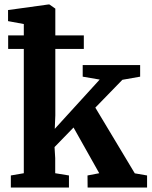

<svg xmlns="http://www.w3.org/2000/svg" viewBox="-20 -839 678 859"><path d="M28.5 0V-54L86.5 -64V-731.5L16 -744.5V-794L196.5 -819H201L227.5 -800.5V-322.5L225 -262.5L426 -483L350 -496V-548H607V-496L527.5 -482L406.5 -357.5L583 -63.5L638 -54V0H372L371.5 -54L424 -64L309 -268.5L224 -181L227 -131.5V-64L288.5 -54V0ZM16.5 -680.5H355V-620H16.5Z"/></svg>

Font: Merriweather 36pt
Style: Bold
Weight: 700
Designer: Eben Sorkin
Foundry: Eben Sorkin
Version: Version 2.100